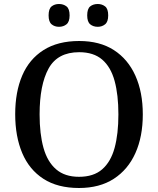

<svg xmlns="http://www.w3.org/2000/svg" viewBox="-20 -930 791 960"><path d="M375 10Q268 10 197 -36Q126 -82 91 -165Q56 -248 56 -359Q56 -470 91 -552Q126 -634 197.5 -679.5Q269 -725 376 -725Q479 -725 549.5 -679.5Q620 -634 657 -551.5Q694 -469 694 -358Q694 -247 657 -164.5Q620 -82 549 -36Q478 10 375 10ZM375 -46Q448 -46 491 -83.5Q534 -121 553 -190.5Q572 -260 572 -358Q572 -456 553 -525.5Q534 -595 491 -632Q448 -669 376 -669Q268 -669 223 -587.5Q178 -506 178 -358Q178 -260 197.5 -190.5Q217 -121 260.5 -83.5Q304 -46 375 -46ZM469 -796Q446 -796 431 -808.5Q416 -821 416 -853Q416 -886 431 -898Q446 -910 469 -910Q490 -910 505.5 -898Q521 -886 521 -853Q521 -821 505.5 -808.5Q490 -796 469 -796ZM275 -796Q253 -796 238 -808.5Q223 -821 223 -853Q223 -886 238 -898Q253 -910 275 -910Q297 -910 312.5 -898Q328 -886 328 -853Q328 -821 312.5 -808.5Q297 -796 275 -796Z"/></svg>

Font: ET Text
Style: Regular
Weight: 470
Designer: Monotype Design Team
Foundry: Monotype Imaging Inc.
Version: Version 2.009